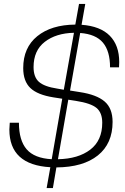

<svg xmlns="http://www.w3.org/2000/svg" viewBox="-20 -848 642 984"><path d="M251 116H219L238 9Q28 -3 28 -184Q28 -195 30 -219H77Q77 -129 116.5 -83Q156 -37 245 -32L299 -342L254 -349Q172 -362 135.5 -397Q99 -432 99 -499Q99 -604 171 -662.5Q243 -721 366 -722L385 -828H417L398 -721Q494 -714 542.5 -665Q591 -616 591 -530Q591 -512 590 -503H544Q544 -586 507.5 -629.5Q471 -673 391 -679L339 -384L389 -376Q475 -363 516 -328Q557 -293 557 -223Q557 -112 481.5 -51.5Q406 9 269 10ZM369 -331 330 -337 277 -32Q381 -34 442.5 -81Q504 -128 504 -219Q504 -270 475 -294.5Q446 -319 369 -331ZM152 -504Q152 -453 179.5 -428.5Q207 -404 273 -394L307 -388L359 -680Q267 -678 209.5 -633.5Q152 -589 152 -504Z"/></svg>

Font: Creato Display Light
Style: Italic
Weight: 300
Italic angle: -10°
Version: Version 1.000